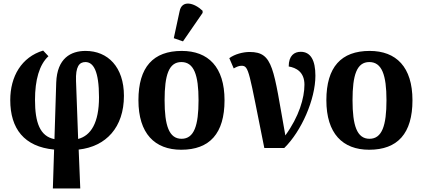

<svg xmlns="http://www.w3.org/2000/svg" viewBox="-20 -837 2396 1086"><path d="M279 229H434L425 9C580 -8 681 -117 681 -295C681 -458 590 -549 464 -549C381 -549 303 -508 298 -370L288 -50C206 -66 178 -144 178 -272C178 -384 202 -471 254 -519L224 -551C102 -514 38 -405 38 -271C38 -109 117 -7 286 9ZM410 -379C407 -460 428 -486 463 -486C508 -486 540 -436 540 -287C540 -142 494 -70 422 -51Z M1015 -603 1126 -764V-776C1078 -822 1009 -839 996 -774L963 -621ZM1005 10C1166 10 1250 -82 1250 -270C1250 -458 1158 -549 1008 -549C847 -549 763 -458 763 -270C763 -82 855 10 1005 10ZM1007 -52C936 -52 911 -127 911 -270C911 -413 935 -486 1006 -486C1077 -486 1103 -413 1103 -270C1103 -127 1078 -52 1007 -52Z M1475 0H1588C1685 -95 1764 -275 1764 -409C1764 -496 1737 -544 1681 -544C1645 -544 1613 -523 1613 -461C1655 -454 1702 -430 1702 -358C1702 -282 1671 -177 1594 -71C1526 -449 1527 -543 1392 -543C1355 -543 1308 -531 1277 -508L1302 -450C1320 -460 1332 -465 1346 -465C1389 -465 1387 -436 1475 0Z M2068 10C2229 10 2313 -82 2313 -270C2313 -458 2221 -549 2071 -549C1910 -549 1826 -458 1826 -270C1826 -82 1918 10 2068 10ZM2070 -52C1999 -52 1974 -127 1974 -270C1974 -413 1998 -486 2069 -486C2140 -486 2166 -413 2166 -270C2166 -127 2141 -52 2070 -52Z"/></svg>

Font: Noto Serif SemiCondensed
Style: Bold
Weight: 700
Width: 4
Designer: Monotype Design Team
Foundry: Monotype Imaging Inc.
Version: Version 2.015